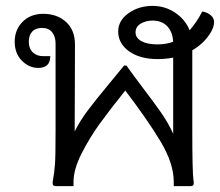

<svg xmlns="http://www.w3.org/2000/svg" viewBox="-20 -633 748 653"><path d="M708 -558Q708 -542 697 -523Q674 -485 634 -462V-190Q634 -49 638 -20Q639 -16 639 -11Q639 -4 636 -2Q633 0 628 0H571V-14Q571 -77 526 -152Q481 -227 406 -325Q353 -259 319 -212Q285 -165 257.5 -111Q230 -57 230 -14V0H170Q165 0 162 -2Q159 -4 159 -11Q159 -16 160 -20Q165 -47 167 -74.5Q169 -102 169 -190V-485Q169 -508 157.5 -523Q146 -538 123 -538Q101 -538 89.5 -525.5Q78 -513 78 -491Q78 -468 91.5 -455Q105 -442 127 -442H151Q151 -402 110 -402Q79 -402 54.5 -426.5Q30 -451 30 -491Q30 -532 57 -559Q84 -586 127 -586Q174 -586 204.5 -558.5Q235 -531 235 -481L234 -186Q252 -222 279 -258Q306 -294 351 -348Q387 -391 402 -410H410Q427 -386 463 -338Q502 -287 527.5 -250.5Q553 -214 569 -178V-437Q542 -432 517 -432Q456 -432 419 -458.5Q382 -485 382 -526Q382 -563 417 -588Q452 -613 499 -613Q541 -613 575.5 -590Q610 -567 625 -530Q648 -556 668 -594Q685 -591 696.5 -581.5Q708 -572 708 -558ZM569 -491Q567 -525 548.5 -544Q530 -563 499 -563Q476 -563 458.5 -552.5Q441 -542 441 -523Q441 -504 461 -493Q481 -482 516 -482Q545 -482 569 -491Z"/></svg>

Font: Krub
Style: Regular
Weight: 400
Designer: Ekaluck Peanpanawate
Foundry: Cadson Demak Co.,Ltd.
Version: Version 1.000; ttfautohint (v1.6)